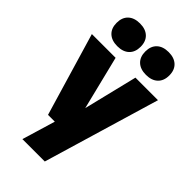

<svg xmlns="http://www.w3.org/2000/svg" viewBox="-313 -894 1198 1198"><g transform="rotate(45 286.0 -295.0)"><path d="M379 -550H578L349 220H151.5L217.5 0H157.5L-5.5 -550H204L292 -194ZM54 -709Q54 -756.5 82 -783Q110 -809.5 160 -809.5Q210 -809.5 238 -783Q266 -756.5 266 -709Q266 -661.5 238 -635Q210 -608.5 160 -608.5Q110 -608.5 82 -635Q54 -661.5 54 -709ZM307 -709Q307 -756.5 335 -783Q363 -809.5 413 -809.5Q463 -809.5 491 -783Q519 -756.5 519 -709Q519 -661.5 491 -635Q463 -608.5 413 -608.5Q363 -608.5 335 -635Q307 -661.5 307 -709Z"/></g></svg>

Font: Encode Sans SemiCondensed Black
Style: Regular
Weight: 900
Width: 4
Designer: Multiple Designers
Foundry: Impallari Type
Version: Version 2.000